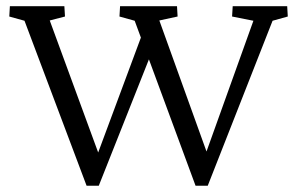

<svg xmlns="http://www.w3.org/2000/svg" viewBox="-20 -593 950 616"><path d="M473.6 -442.4 296.9 2.9H257.8L58.6 -526.4L9.8 -540L11.7 -573.2H186.5L188.5 -540L139.6 -527.3L300.8 -87.9H289.1L449.2 -518.6ZM607.4 2.9 412.1 -526.4 363.3 -540 365.2 -573.2H547.9L549.8 -540L491.2 -527.3L649.4 -87.9H635.7L793 -526.4L724.6 -540L726.6 -573.2H901.4L903.3 -540L854.5 -526.4L646.5 2.9Z"/></svg>

Font: Crimson Pro ExtraLight Light
Style: Regular
Weight: 300
Version: Version 1.002